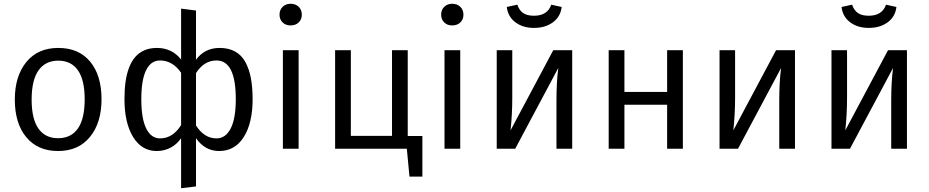

<svg xmlns="http://www.w3.org/2000/svg" viewBox="-20 -794 4958 1025"><path d="M291 -538.1Q400.9 -538.1 461.4 -464.8Q522 -391.6 522 -264.2Q522 -138.7 460.4 -63.2Q398.9 12.2 290 12.2Q181.2 12.2 120.1 -61.8Q59.1 -135.7 59.1 -262.2Q59.1 -387.7 120.6 -462.9Q182.1 -538.1 291 -538.1ZM148.9 -262.2Q148.9 -159.2 185.1 -107.7Q221.2 -56.2 290 -56.2Q359.4 -56.2 395.8 -107.9Q432.1 -159.7 432.1 -264.2Q432.1 -367.2 396 -418.7Q359.9 -470.2 291 -470.2Q222.2 -470.2 185.5 -418.2Q148.9 -366.2 148.9 -262.2Z M1152.3 -538.1Q1200.7 -538.1 1235.4 -518.8Q1270 -499.5 1290 -462.6Q1310.1 -425.8 1319.3 -377Q1328.6 -328.1 1328.6 -264.2Q1328.6 -137.7 1281.5 -62.7Q1234.4 12.2 1149.4 12.2Q1074.2 12.2 1026.4 -56.2V201.2L946.8 210.9V-56.2Q923.8 -22.9 890.1 -5.4Q856.4 12.2 816.4 12.2Q736.3 12.2 690.4 -63Q644.5 -138.2 644.5 -264.2Q644.5 -314.9 650.1 -356.4Q655.8 -397.9 668.7 -432.1Q681.6 -466.3 701.7 -489.5Q721.7 -512.7 750.7 -525.4Q779.8 -538.1 817.4 -538.1Q898.4 -538.1 946.8 -476.1V-748L1026.4 -737.8V-475.1Q1072.8 -538.1 1152.3 -538.1ZM834.5 -55.2Q901.9 -55.2 946.8 -126V-405.8Q900.9 -471.2 834.5 -471.2Q785.6 -471.2 760 -419.2Q734.4 -367.2 734.4 -264.2Q734.4 -161.1 760.5 -108.2Q786.6 -55.2 834.5 -55.2ZM1135.7 -55.2Q1184.6 -55.2 1211.7 -108.4Q1238.8 -161.6 1238.8 -264.2Q1238.8 -471.2 1135.7 -471.2Q1069.3 -471.2 1026.4 -403.8V-124Q1070.8 -55.2 1135.7 -55.2Z M1531.2 -773.9Q1558.1 -773.9 1574.7 -757.6Q1591.3 -741.2 1591.3 -715.8Q1591.3 -690.4 1574.7 -674.3Q1558.1 -658.2 1531.2 -658.2Q1504.9 -658.2 1488.5 -674.6Q1472.2 -690.9 1472.2 -715.8Q1472.2 -741.2 1488.8 -757.6Q1505.4 -773.9 1531.2 -773.9ZM1574.2 -525.9V0H1490.2V-525.9Z M2156.7 -67.9H2234.9V148.9H2166L2151.9 0H1769V-525.9H1853V-68.8H2072.8V-525.9H2156.7Z M2394 -773.9Q2420.9 -773.9 2437.5 -757.6Q2454.1 -741.2 2454.1 -715.8Q2454.1 -690.4 2437.5 -674.3Q2420.9 -658.2 2394 -658.2Q2367.7 -658.2 2351.3 -674.6Q2335 -690.9 2335 -715.8Q2335 -741.2 2351.6 -757.6Q2368.2 -773.9 2394 -773.9ZM2437 -525.9V0H2353V-525.9Z M2830.6 -645Q2771.5 -645 2731.4 -675Q2691.4 -705.1 2685.5 -756.8L2741.7 -769Q2752.4 -737.8 2773.7 -723.9Q2794.9 -710 2830.6 -710Q2902.8 -710 2922.9 -769L2978.5 -756.8Q2972.7 -705.1 2931.9 -675Q2891.1 -645 2830.6 -645ZM3034.7 -525.9V0H2950.7V-257.8Q2950.7 -355.5 2960.4 -431.2L2730.5 0H2631.8V-525.9H2714.8V-272Q2714.8 -184.1 2705.6 -98.1L2933.6 -525.9Z M3541.5 0V-234.9H3313.5V0H3229.5V-525.9H3313.5V-303.2H3541.5V-525.9H3625.5V0Z M4224.1 -525.9V0H4140.1V-257.8Q4140.1 -355.5 4149.9 -431.2L3919.9 0H3821.3V-525.9H3904.3V-272Q3904.3 -184.1 3895 -98.1L4123 -525.9Z M4617.7 -645Q4558.6 -645 4518.6 -675Q4478.5 -705.1 4472.7 -756.8L4528.8 -769Q4539.6 -737.8 4560.8 -723.9Q4582 -710 4617.7 -710Q4689.9 -710 4710 -769L4765.6 -756.8Q4759.8 -705.1 4719 -675Q4678.2 -645 4617.7 -645ZM4821.8 -525.9V0H4737.8V-257.8Q4737.8 -355.5 4747.6 -431.2L4517.6 0H4418.9V-525.9H4502V-272Q4502 -184.1 4492.7 -98.1L4720.7 -525.9Z"/></svg>

Font: Fira Sans Book
Style: Regular
Weight: 350
Designer: Carrois Corporate & Edenspiekermann AG
Foundry: Carrois Corporate GbR & Edenspiekermann AG
Version: Version 4.203;PS 004.203;hotconv 1.0.88;makeotf.lib2.5.64775